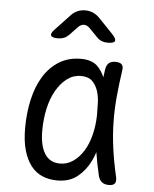

<svg xmlns="http://www.w3.org/2000/svg" viewBox="-55 -831 710 888"><g transform="rotate(5 300.0 -387.5)"><path d="M244 10Q206 10 175 -3Q144 -16 122 -44Q100 -72 87.5 -115Q75 -158 75 -219Q75 -288 89 -350.5Q103 -413 131.5 -459.5Q160 -506 203.5 -533Q247 -560 305 -560Q353 -560 380 -536Q402 -515 415 -484Q417 -502 420 -521Q424 -543 435 -551.5Q446 -560 465 -560Q486 -560 494.5 -550.5Q503 -541 499 -521Q490 -459 484.5 -400Q479 -341 480 -282Q481 -223 489.5 -160.5Q498 -98 514 -29Q518 -9 511 0.5Q504 10 483.5 10Q463 10 451 0.5Q439 -9 434 -29Q421 -84 413 -136Q406 -114 396 -94Q374 -49 337 -19.5Q300 10 244 10ZM250 -69Q283 -69 310.5 -88Q338 -107 358 -139Q378 -171 389 -214.5Q400 -258 401 -306Q401 -333 400 -363.5Q399 -394 390.5 -420Q382 -446 364 -463.5Q346 -481 311 -481Q276 -481 247.5 -459.5Q219 -438 198 -402Q177 -366 166 -317Q155 -268 155 -212Q155 -145 178.5 -107Q202 -69 250 -69ZM190 -645Q162 -645 157.5 -655.5Q153 -666 173 -686L240 -757Q253 -771 269.5 -778Q286 -785 305 -785Q324 -785 340.5 -778Q357 -771 371 -757L438 -687Q458 -666 454 -655.5Q450 -645 420 -645Q405 -645 392.5 -650Q380 -655 370 -666L332 -705Q319 -718 305 -718Q291 -718 278 -705L240 -665Q230 -655 217.5 -650Q205 -645 190 -645Z"/></g></svg>

Font: Maple Mono Light
Style: Regular
Weight: 300
Monospace: yes
Designer: subframe7536
Version: Version 7.000